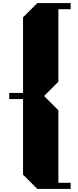

<svg xmlns="http://www.w3.org/2000/svg" viewBox="-20 -940 510 1250"><path d="M360 -408 267 -315 360 -222V250H440V290H223L130 197V-295H40V-335H130V-827L223 -920H440V-880H360Z"/></svg>

Font: Kumar One
Style: Regular
Weight: 400
Designer: Parimal Parmar
Foundry: Indian Type Foundry
Version: Version 1.000;PS 1.000;hotconv 1.0.88;makeotf.lib2.5.647800